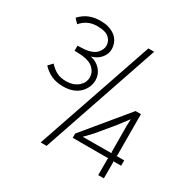

<svg xmlns="http://www.w3.org/2000/svg" viewBox="-181 -994 1171 1178"><g transform="rotate(30 405.0 -405.0)"><path d="M357 -488Q357 -465 348 -442Q339 -419 320.5 -399.5Q302 -380 272.5 -368Q243 -356 201 -356Q156 -356 120.5 -371.5Q85 -387 55 -419L83 -449Q107 -422 134.5 -407.5Q162 -393 200 -393Q231 -393 253 -401.5Q275 -410 289.5 -423.5Q304 -437 311 -453Q318 -469 318 -485Q318 -521 291 -547Q264 -573 213 -578Q204 -580 186 -580Q168 -580 155 -581V-617Q168 -618 185.5 -618.5Q203 -619 211 -620Q263 -627 286 -652.5Q309 -678 309 -705Q309 -737 284.5 -759.5Q260 -782 201 -782Q165 -782 137.5 -769Q110 -756 87 -730L59 -760Q89 -792 123.5 -806Q158 -820 202 -820Q242 -820 269.5 -809.5Q297 -799 314.5 -782.5Q332 -766 340 -744.5Q348 -723 348 -702Q348 -669 324.5 -640.5Q301 -612 261 -601V-600Q303 -591 330 -560Q357 -529 357 -488ZM581 -820 298 10H256L540 -820ZM699 -113 702 -108V7H662V-108L665 -113H412V-143L664 -448H702L703 -156L700 -151H755V-113ZM663 -156 662 -339 664 -388H662L609 -318L512 -201L464 -151V-149L666 -150Z"/></g></svg>

Font: TypoPRO Sinkin Sans
Style: 200 X Light
Weight: 200
Designer: Keith Bates
Foundry: K-Type
Version: Sinkin Sans (version 1.0)  by Keith Bates   •   © 2014   www